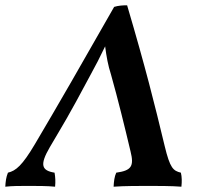

<svg xmlns="http://www.w3.org/2000/svg" viewBox="-50 -702 763 725"><path d="M633 -50C604 -57 592 -67 572 -150C533 -312 500 -445 430 -682C414 -682 397 -681 381 -676C261 -465 169 -305 82 -158C34 -77 10 -57 -20 -50C-27 -33 -29 -16 -30 3C-3 0 23 0 57 0C89 0 129 0 158 3C160 -16 159 -33 156 -50C107 -58 99 -79 138 -146C193 -240 202 -251 290 -416C311 -454 328 -487 347 -527C352 -488 358 -455 369 -421C396 -325 420 -227 443 -130C457 -74 446 -58 389 -50C382 -35 380 -17 379 3C419 0 477 0 511 0C541 0 600 0 635 3C637 -16 637 -34 633 -50Z"/></svg>

Font: Vollkorn Semibold
Style: Italic
Weight: 600
Italic angle: -11°
Designer: Friedrich Althausen
Foundry: Friedrich Althausen
Version: Version 4.015;PS 004.015;hotconv 1.0.88;makeotf.lib2.5.64775